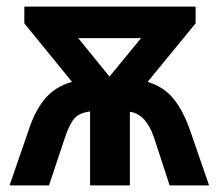

<svg xmlns="http://www.w3.org/2000/svg" viewBox="-20 -564 666 584"><path d="M409 -448 313 -331 218 -448ZM575 -544H54V-493L199 -315Q149 -301 118 -265Q87 -229 67 -168L9 0H129L178 -147Q192 -188 207 -204.5Q222 -221 254 -225V0H375V-224Q423 -218 448 -147L496 0H616L558 -168Q537 -228 507.5 -264Q478 -300 429 -315L575 -493Z"/></svg>

Font: Noto Sans UI
Style: Bold
Weight: 700
Designer: Monotype Design Team
Foundry: Monotype Imaging Inc.
Version: Version 1.901